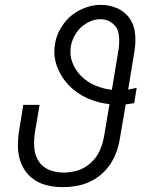

<svg xmlns="http://www.w3.org/2000/svg" viewBox="-20 -763 616 791"><path d="M239 8Q272 8 305 1Q338 -6 368.5 -24Q399 -42 421.5 -69.5Q444 -97 456.5 -128.5Q469 -160 474 -193L498 -333Q515 -335 533 -338L543 -401Q526 -397 508 -394L534 -553Q540 -589 536.5 -624.5Q533 -660 514 -687.5Q495 -715 463 -729Q431 -743 395 -743Q353 -743 311 -722.5Q269 -702 241.5 -664Q214 -626 207 -584Q198 -534 215 -489Q232 -444 264 -411Q296 -378 339.5 -358.5Q383 -339 431 -334Q431 -334 431 -334Q431 -334 431 -334L409 -203Q404 -173 391.5 -144Q379 -115 354.5 -92.5Q330 -70 300.5 -61Q271 -52 241 -52Q241 -52 241 -52Q241 -52 241 -52Q210 -52 182 -63.5Q154 -75 138.5 -100Q123 -125 121 -156Q119 -187 124 -218L143 -331H76L59 -227Q53 -191 54 -155Q55 -119 68.5 -87Q82 -55 108 -32.5Q134 -10 168.5 -1Q203 8 239 8ZM441 -393Q405 -397 373 -410.5Q341 -424 316.5 -447.5Q292 -471 279 -503.5Q266 -536 272 -573Q277 -601 294 -627Q311 -653 338.5 -668.5Q366 -684 394 -684Q423 -684 444.5 -666Q466 -648 469.5 -620Q473 -592 469 -563Z"/></svg>

Font: Iosevka Sparkle Light
Style: Italic
Weight: 300
Italic angle: -9°
Designer: Belleve Invis
Foundry: Belleve Invis
Version: Version 4.5.0; ttfautohint (v1.8.3)